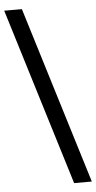

<svg xmlns="http://www.w3.org/2000/svg" viewBox="-66 -761 486 971"><g transform="rotate(-5 177.0 -275.5)"><path d="M-6.3 -724.6H83.5L359.9 174.8H270Z"/></g></svg>

Font: Pyidaungsu
Style: Bold
Weight: 700
Designer: Sun Tun
Foundry: MCF
Version: Version 2.005 July 4, 2018; ttfautohint (v1.8.1)